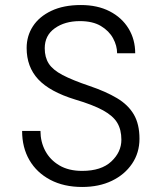

<svg xmlns="http://www.w3.org/2000/svg" viewBox="-20 -732 640 764"><path d="M307 12Q234 12 180 -16.5Q126 -45 97 -95Q68 -145 68 -211H141Q141 -168 160 -132Q179 -96 216 -74Q253 -52 307 -52Q383 -52 423 -89.5Q463 -127 463 -176Q463 -216 446.5 -243.5Q430 -271 390 -293Q350 -315 279 -336Q178 -367 132 -416.5Q86 -466 86 -541Q86 -589 111 -627.5Q136 -666 184.5 -689Q233 -712 302 -712Q368 -712 416.5 -687Q465 -662 491.5 -618.5Q518 -575 518 -520H446Q446 -550 430 -579.5Q414 -609 381.5 -628.5Q349 -648 298 -648Q238 -648 198 -619.5Q158 -591 158 -540Q158 -504 174 -479Q190 -454 229 -433.5Q268 -413 336 -390Q401 -368 445.5 -341.5Q490 -315 512.5 -276.5Q535 -238 535 -180Q535 -124 505.5 -80.5Q476 -37 425 -12.5Q374 12 307 12Z"/></svg>

Font: DM Mono Light
Style: Regular
Weight: 300
Designer: Colophon Foundry
Foundry: Colophon Foundry
Version: Version 1.000; ttfautohint (v1.8.2.53-6de2)